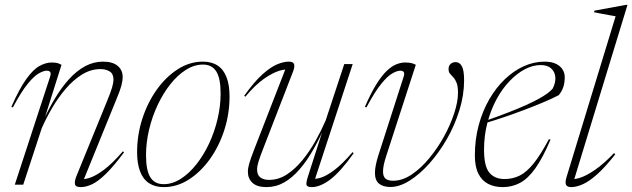

<svg xmlns="http://www.w3.org/2000/svg" viewBox="-20 -755 2586 785"><path d="M32.5 -315.5 26.5 -318.5Q59.5 -393 87.8 -432.2Q116 -471.5 141.8 -485.5Q167.5 -499.5 191.5 -499.5Q200.5 -499.5 207.5 -498.5Q214.5 -497.5 220.5 -495.2Q226.5 -493 231.5 -490L158 -257L148.5 -242.5Q173.5 -300 201.8 -347.8Q230 -395.5 261.2 -430.2Q292.5 -465 327.5 -484Q362.5 -503 401 -503Q440.5 -503 461 -485.8Q481.5 -468.5 481.5 -440.5Q481.5 -424.5 476.2 -404.5Q471 -384.5 454.5 -345.5L316 -5L303.5 -24Q318 -19.5 343.8 -27Q369.5 -34.5 404.5 -60.5Q439.5 -86.5 482.5 -136.5L487 -132Q445 -75.5 413.2 -44.5Q381.5 -13.5 356.8 -1.8Q332 10 310 10Q289 10 286.5 -1.8Q284 -13.5 292.5 -35L417 -340Q433 -378.5 438.5 -398.2Q444 -418 444 -429Q444 -453.5 428.2 -463Q412.5 -472.5 391 -472.5Q351 -472.5 315.2 -450.2Q279.5 -428 248.5 -391.8Q217.5 -355.5 192.8 -313Q168 -270.5 150.5 -230.5L75 0H40.5L185.5 -443.5Q189 -456 184.8 -461Q180.5 -466 171 -466Q158.5 -466 139 -455.2Q119.5 -444.5 93 -412Q66.5 -379.5 32.5 -315.5Z M809.5 -503Q845.5 -503 869.8 -487Q894 -471 906.2 -439.2Q918.5 -407.5 918.5 -360.5Q918.5 -289.5 897 -223Q875.5 -156.5 837.8 -104Q800 -51.5 751.8 -20.8Q703.5 10 649.5 10Q614 10 589.5 -6Q565 -22 552.8 -54Q540.5 -86 540.5 -132.5Q540.5 -203.5 562 -269.8Q583.5 -336 621 -388.5Q658.5 -441 707 -472Q755.5 -503 809.5 -503ZM649 -2Q685 -2 719 -23.8Q753 -45.5 782.8 -83Q812.5 -120.5 834.8 -168Q857 -215.5 869.5 -268.2Q882 -321 882 -372.5Q882 -435 864.2 -463Q846.5 -491 810 -491Q774 -491 739.8 -469.2Q705.5 -447.5 676 -410Q646.5 -372.5 624.2 -325Q602 -277.5 589.5 -224.8Q577 -172 577 -120.5Q577 -58 594.8 -30Q612.5 -2 649 -2Z M1240.5 -38 1304 -236 1313.5 -250.5Q1289 -193 1262 -145.2Q1235 -97.5 1205 -62.8Q1175 -28 1141.5 -9Q1108 10 1069.5 10Q1031 10 1012.2 -7.5Q993.5 -25 993.5 -52.5Q993.5 -67.5 998.8 -85.8Q1004 -104 1018.5 -142L1153 -488L1165.5 -469Q1150.5 -474 1123 -466Q1095.5 -458 1059.2 -432.8Q1023 -407.5 983 -359.5L978.5 -363.5Q1019.5 -421 1053 -451Q1086.5 -481 1113.2 -492Q1140 -503 1160.5 -503Q1178.5 -503 1182.2 -493Q1186 -483 1178 -462L1056.5 -148.5Q1042 -111.5 1036.5 -92.8Q1031 -74 1031 -63.5Q1031 -39.5 1044.5 -29.5Q1058 -19.5 1080 -19.5Q1119 -19.5 1153.2 -42Q1187.5 -64.5 1217 -100.8Q1246.5 -137 1270.2 -179.5Q1294 -222 1311.5 -262.5L1387.5 -493H1422L1262 -5L1248.5 -25Q1265.5 -21 1289.2 -27.8Q1313 -34.5 1346 -59Q1379 -83.5 1421.5 -133L1426 -128.5Q1371.5 -52 1330.2 -21Q1289 10 1254.5 10Q1236 10 1233.2 1.2Q1230.5 -7.5 1240.5 -38Z M1877.5 -426.5Q1877.5 -366 1858.2 -304Q1839 -242 1806.8 -186Q1774.5 -130 1734.8 -85.8Q1695 -41.5 1654 -16Q1613 9.5 1576.5 9.5Q1546.5 9.5 1529.8 -4Q1513 -17.5 1513 -48.5Q1513 -76 1527 -120L1631 -443.5Q1634.5 -456 1630.2 -461Q1626 -466 1616.5 -466Q1604 -466 1584.5 -455.2Q1565 -444.5 1538.5 -412Q1512 -379.5 1478 -315.5L1472 -318.5Q1496.5 -374.5 1518.5 -410Q1540.5 -445.5 1561 -465Q1581.5 -484.5 1600.2 -492Q1619 -499.5 1637 -499.5Q1646 -499.5 1653.5 -498.5Q1661 -497.5 1668 -495.2Q1675 -493 1680 -490L1559.5 -118.5Q1552.5 -97.5 1549.2 -81.5Q1546 -65.5 1546 -53.5Q1546 -33.5 1556.2 -24.8Q1566.5 -16 1587 -16Q1625 -16 1662.8 -41.2Q1700.5 -66.5 1734.8 -107.8Q1769 -149 1795.5 -197.2Q1822 -245.5 1837.2 -292.5Q1852.5 -339.5 1852.5 -375Q1852.5 -402 1846.8 -416.5Q1841 -431 1833.2 -439Q1825.5 -447 1819.8 -453.8Q1814 -460.5 1814 -472.5Q1814 -486.5 1822.5 -493.8Q1831 -501 1843 -501Q1859 -501 1868.2 -484.5Q1877.5 -468 1877.5 -426.5Z M2190.5 -489Q2158 -489 2125.2 -471.5Q2092.5 -454 2062.5 -422.5Q2032.5 -391 2009.2 -347.5Q1986 -304 1972.5 -252Q1959 -200 1959 -143Q1959 -75 1980.8 -49Q2002.5 -23 2043 -23Q2076.5 -23 2105 -37.2Q2133.5 -51.5 2162 -87Q2190.5 -122.5 2224 -185.5L2231 -184.5Q2199 -109 2168.8 -66.8Q2138.5 -24.5 2106 -7.2Q2073.5 10 2035.5 10Q2001.5 10 1975.8 -3.2Q1950 -16.5 1935.8 -45Q1921.5 -73.5 1921.5 -119.5Q1921.5 -184.5 1937 -242.5Q1952.5 -300.5 1980 -348.2Q2007.5 -396 2043.8 -430.8Q2080 -465.5 2121.5 -484.2Q2163 -503 2206.5 -503Q2234.5 -503 2252.8 -494.2Q2271 -485.5 2280 -471Q2289 -456.5 2289 -440Q2289 -416.5 2283 -398.8Q2277 -381 2264.5 -366Q2240 -353 2204 -337.8Q2168 -322.5 2125.8 -306.5Q2083.5 -290.5 2040.8 -276Q1998 -261.5 1960.5 -250.5L1959.5 -259Q2015 -278.5 2057.5 -295Q2100 -311.5 2131 -325.5Q2162 -339.5 2183.5 -351.5Q2205 -363.5 2218.5 -373.5Q2232 -383.5 2239.5 -392.5Q2252.5 -418 2250.5 -440Q2248.5 -462 2233.2 -475.5Q2218 -489 2190.5 -489Z M2497 -688.5Q2488 -690 2472.5 -692.8Q2457 -695.5 2440 -698.8Q2423 -702 2408.5 -705L2410.5 -711.5L2538.5 -735H2545.5L2323 -6.5L2308 -24Q2323 -19.5 2349.5 -27.5Q2376 -35.5 2412 -60Q2448 -84.5 2490.5 -129L2495.5 -124Q2455 -72.5 2422.5 -43.2Q2390 -14 2363.5 -2Q2337 10 2315.5 10Q2299.5 10 2294.5 1Q2289.5 -8 2296 -30Z"/></svg>

Font: Newsreader 60pt ExtraLight
Style: Italic
Weight: 250
Italic angle: -17°
Designer: Hugues Gentile
Foundry: Production Type
Version: Version 1.003